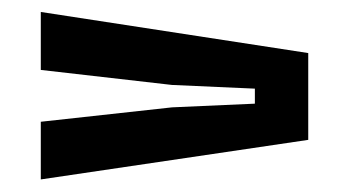

<svg xmlns="http://www.w3.org/2000/svg" viewBox="-20 -530 569 313"><path d="M46.5 -237.5V-331.5L260.5 -355L395.5 -361V-385.5L260.5 -391.5L46.5 -416V-510.5L482.5 -443.5V-302Z"/></svg>

Font: Big Shoulders Stencil Text
Style: Bold
Weight: 700
Designer: Patric King
Foundry: XO Type Co
Version: Version 1.000